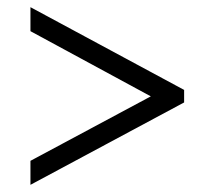

<svg xmlns="http://www.w3.org/2000/svg" viewBox="-20 -626 599 536"><path d="M65 -110V-177L401 -357L65 -539V-606L494 -375V-340Z"/></svg>

Font: Noto Serif Malayalam
Style: Regular
Weight: 400
Designer: Indian type Foundry, Jelle Bosma, Monotype Design Team
Foundry: Monotype Imaging Inc.
Version: Version 2.103